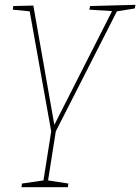

<svg xmlns="http://www.w3.org/2000/svg" viewBox="-20 -545 581 795"><path d="M538 -510 464 -498 211 -1 179 202 263 215 261 230H69L71 215L160 202L192 -1L103 -498L33 -505L35 -520L118 -522L205 -28L444 -499L350 -505L353 -520L541 -525Z"/></svg>

Font: Bitter Pro Thin
Style: Italic
Weight: 250
Italic angle: -9°
Designer: Sol Matas, and Bitter project Authors
Foundry: Sol Matas
Version: Version 1.010